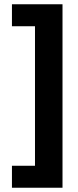

<svg xmlns="http://www.w3.org/2000/svg" viewBox="-20 -751 367 900"><path d="M273 129H36V26H144V-628H36V-731H273Z"/></svg>

Font: Wix Madefor Display
Style: Bold
Weight: 700
Designer: Dalton Maag Ltd
Foundry: Dalton Maag Ltd
Version: Version 3.100